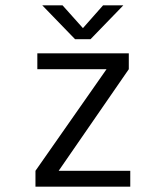

<svg xmlns="http://www.w3.org/2000/svg" viewBox="-20 -700 610 720"><path d="M442.5 -680 319.5 -553H261.5L138.5 -680H214.5L291 -594.5L366.5 -680ZM200 -59.5H468.5V0H113V-59.5L379.5 -440.5H120V-500H463V-440.5Z"/></svg>

Font: League Mono Narrow Light
Style: Regular
Weight: 300
Width: 3
Designer: Tyler Finck
Foundry: The League of Moveable Type / Tyler Finck
Version: Version 2.210